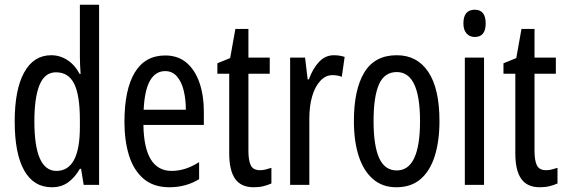

<svg xmlns="http://www.w3.org/2000/svg" viewBox="-20 -780 2386 810"><path d="M199 10Q122 10 82 -61Q42 -132 42 -268Q42 -402 82 -474.5Q122 -547 196 -547Q233 -547 264.5 -526.5Q296 -506 316 -468H320Q317 -513 317 -542V-760H398V0H333L322 -68H317Q295 -30 266.5 -10Q238 10 199 10ZM218 -59Q317 -59 317 -244V-274Q317 -378 293 -426.5Q269 -475 216 -475Q169 -475 147 -422Q125 -369 125 -268Q125 -59 218 -59Z M677 -546Q732 -546 768 -514.5Q804 -483 822 -429.5Q840 -376 840 -309V-253H585Q588 -59 704 -59Q733 -59 761.5 -68Q790 -77 820 -96V-24Q764 10 695 10Q627 10 585 -26.5Q543 -63 524 -125Q505 -187 505 -265Q505 -402 548.5 -474Q592 -546 677 -546ZM677 -480Q636 -480 613 -440Q590 -400 586 -317H764Q764 -361 755 -398Q746 -435 726.5 -457.5Q707 -480 677 -480Z M1077 -62Q1089 -62 1101 -65Q1113 -68 1125 -72V-6Q1109 1 1091 5.5Q1073 10 1050 10Q997 10 972 -25.5Q947 -61 947 -133V-469H897V-513L951 -535L973 -658H1028V-537H1118V-469H1028V-143Q1028 -103 1038 -82.5Q1048 -62 1077 -62Z M1388 -547Q1412 -547 1434 -540L1422 -456Q1405 -463 1382 -463Q1354 -463 1331.5 -439Q1309 -415 1297 -374Q1285 -333 1285 -280V0H1204V-537H1267L1278 -445H1283Q1300 -492 1326.5 -519.5Q1353 -547 1388 -547Z M1834 -269Q1834 -186 1814.5 -123Q1795 -60 1755 -25Q1715 10 1652 10Q1593 10 1553 -25Q1513 -60 1493 -122.5Q1473 -185 1473 -269Q1473 -402 1517 -474.5Q1561 -547 1654 -547Q1740 -547 1787 -476.5Q1834 -406 1834 -269ZM1556 -269Q1556 -166 1579.5 -113.5Q1603 -61 1654 -61Q1752 -61 1752 -269Q1752 -476 1654 -476Q1602 -476 1579 -424.5Q1556 -373 1556 -269Z M1983 -739Q2029 -739 2029 -681Q2029 -624 1983 -624Q1961 -624 1948 -639Q1935 -654 1935 -681Q1935 -739 1983 -739ZM2022 -537V0H1941V-537Z M2284 -62Q2296 -62 2308 -65Q2320 -68 2332 -72V-6Q2316 1 2298 5.5Q2280 10 2257 10Q2204 10 2179 -25.5Q2154 -61 2154 -133V-469H2104V-513L2158 -535L2180 -658H2235V-537H2325V-469H2235V-143Q2235 -103 2245 -82.5Q2255 -62 2284 -62Z"/></svg>

Font: Noto Sans Bengali UI ExtraCondensed
Style: Regular
Weight: 400
Width: 2
Designer: Jelle Bosma - Monotype Design Team
Foundry: Monotype Imaging Inc.
Version: Version 2.003; ttfautohint (v1.8.4.7-5d5b)